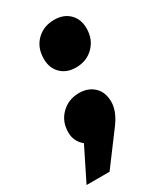

<svg xmlns="http://www.w3.org/2000/svg" viewBox="-218 -558 639 752"><g transform="rotate(-30 101.0 -182.0)"><path d="M251 -402Q251 -353 219.5 -321Q188 -289 139 -289Q97 -289 71.5 -314.5Q46 -340 46 -381Q46 -432 77.5 -463Q109 -494 157 -494Q200 -494 225.5 -468.5Q251 -443 251 -402ZM191 -104Q191 -63 157 -16L48 130H-56L17 -17Q-15 -43 -15 -84Q-15 -133 17.5 -165Q50 -197 98 -197Q139 -197 165 -172.5Q191 -148 191 -104Z"/></g></svg>

Font: TypoPRO Montserrat
Style: Italic
Weight: 900
Italic angle: -11.3°
Designer: Julieta Ulanovsky
Foundry: Julieta Ulanovsky
Version: Version 6.001